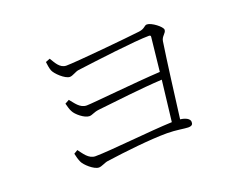

<svg xmlns="http://www.w3.org/2000/svg" viewBox="-96 -826 1191 943"><g transform="rotate(-20 500.0 -354.5)"><path d="M206 -179 186 -167C188 -155 195 -131 200 -121C208 -102 251 -62 277 -62C292 -62 312 -75 328 -77C427 -91 560 -106 648 -106C695 -106 738 -97 756 -97C777 -97 781 -105 781 -117C781 -134 759 -145 732 -148C746 -259 770 -447 784 -538C788 -563 811 -570 811 -588C811 -604 761 -642 738 -642C723 -642 722 -626 690 -622C626 -614 346 -587 298 -587C263 -587 247 -623 232 -647L209 -638C210 -626 214 -602 218 -592C225 -572 270 -529 295 -529C310 -529 330 -544 345 -546C444 -559 657 -586 728 -586C735 -586 738 -583 737 -577L718 -401C589 -394 355 -369 325 -369C289 -369 270 -403 251 -425L229 -413C232 -402 238 -378 244 -369C253 -349 294 -315 319 -315C335 -315 346 -326 373 -329C468 -339 601 -356 714 -362L689 -149C577 -145 354 -120 280 -120C244 -120 224 -156 206 -179Z"/></g></svg>

Font: Noto Serif CJK SC ExtraLight
Style: Regular
Weight: 200
Designer: Ryoko NISHIZUKA 西塚涼子 (kana & ideographs); Frank Grießhammer (Latin, Greek & Cyrillic); Wenlong ZHANG 张文龙 (bopomofo); San
Foundry: Adobe
Version: Version 2.001;hotconv 1.1.0;makeotfexe 2.6.0